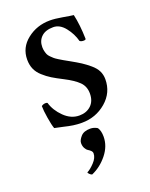

<svg xmlns="http://www.w3.org/2000/svg" viewBox="-128 -506 626 803"><g transform="rotate(-20 184.5 -104.0)"><path d="M125 213.9Q140.1 206.5 158.4 187Q176.8 167.5 176.8 147.9Q176.8 141.1 171.4 135.7Q166 130.4 159.4 126.5Q152.8 122.6 147.5 113Q142.1 103.5 142.1 89.8Q142.1 77.6 155.8 61.8Q169.4 45.9 198.2 45.9Q215.3 45.9 230 55.2Q240.2 70.3 240.2 96.2Q240.2 138.2 210.9 174.8Q181.6 211.4 141.1 229Q135.7 227.5 130.4 222.2Q125 216.8 125 213.9ZM41 -111.8Q49.3 -118.2 59.1 -118.2Q64.9 -118.2 67.9 -116.2Q78.1 -80.6 108.4 -50.8Q138.7 -21 175.8 -21Q207.5 -21 227.8 -40Q248 -59.1 248 -92.8Q248 -124.5 227.5 -144.8Q207 -165 167 -185.5Q137.2 -200.7 118.9 -211.9Q100.6 -223.1 83.3 -238.8Q65.9 -254.4 57.9 -272.9Q49.8 -291.5 49.8 -314.9Q49.8 -368.7 93.3 -402.8Q136.7 -437 194.8 -437Q217.3 -437 250 -431.2Q282.7 -425.3 296.9 -423.8Q307.6 -376.5 309.1 -314Q309.1 -309.1 298.8 -309.1Q288.1 -309.1 282.2 -314Q273.4 -347.7 250.5 -376.7Q227.5 -405.8 198.2 -405.8Q163.6 -405.8 145.3 -388.4Q127 -371.1 127 -342.8Q127 -333 129.2 -324.5Q131.3 -315.9 134 -309.6Q136.7 -303.2 143.8 -296.1Q150.9 -289.1 155.8 -284.7Q160.6 -280.3 172.6 -272.9Q184.6 -265.6 191.2 -261.7Q197.8 -257.8 213.9 -249Q242.7 -232.9 259.3 -222.2Q275.9 -211.4 294.2 -196Q312.5 -180.7 320.8 -163.8Q329.1 -147 329.1 -127Q329.1 -67.4 283.2 -28.1Q237.3 11.2 174.8 11.2Q154.3 11.2 136.5 8.5Q118.7 5.9 95.5 0.2Q72.3 -5.4 58.1 -7.8Q52.2 -23.4 46.6 -57.9Q41 -92.3 41 -111.8Z"/></g></svg>

Font: Crimson
Style: Roman
Weight: 400
Version: Version 0.8